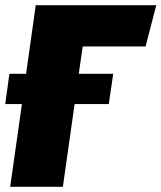

<svg xmlns="http://www.w3.org/2000/svg" viewBox="-27 -716 619 736"><path d="M531 -538 572 -696H110L73 -433H9L-7 -317H57L12 0H214L259 -317H390L407 -433H275L290 -538Z"/></svg>

Font: Fira Sans Heavy
Style: Italic
Weight: 900
Italic angle: -8°
Designer: bBox Type GmbH & Carrois Corporate GbR & Edenspiekermann AG
Foundry: bBox Type GmbH & Carrois Corporate GbR & Edenspiekermann AG
Version: Version 4.301;PS 004.301;hotconv 1.0.88;makeotf.lib2.5.64775